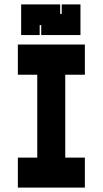

<svg xmlns="http://www.w3.org/2000/svg" viewBox="-20 -840 466 871"><path d="M61 11V-125H149V-501H61V-638H365V-501H276V-125H365V11ZM76 -681V-820H253V-777H260V-820H345V-681H167V-726H160V-681Z"/></svg>

Font: Pixelify Sans
Style: Bold
Weight: 700
Designer: Stefie Justprince
Foundry: Typecalism Foundryline
Version: Version 1.000